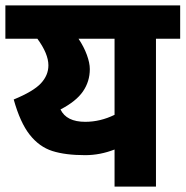

<svg xmlns="http://www.w3.org/2000/svg" viewBox="-30 -694 690 714"><path d="M640 -674V-550H550V0H396V-138Q342 -117 287 -117Q213 -117 164.5 -132.5Q116 -148 80.5 -193Q45 -238 21 -324Q94 -354 122 -384Q150 -414 150 -451Q150 -494 109 -550H-10V-674ZM396 -267V-550H262Q282 -520 293 -490Q304 -460 304 -437Q304 -391 278.5 -354Q253 -317 195 -287Q217 -241 287 -241Q343 -241 396 -267Z"/></svg>

Font: Biryani Heavy
Style: Regular
Weight: 900
Designer: Dan Reynolds and Mathieu Réguer
Foundry: Dan Reynolds and Mathieu Réguer
Version: Version 1.003; ttfautohint (v1.1) -l 5 -r 5 -G 72 -x 0 -D la